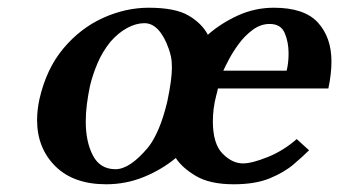

<svg xmlns="http://www.w3.org/2000/svg" viewBox="-20 -465 878 497"><path d="M365 -445Q434 -445 468.5 -424.5Q503 -404 518 -375Q552 -405 596 -425Q640 -445 689 -445Q768 -445 803 -406.5Q838 -368 838 -306Q838 -290 836 -272.5Q834 -255 830 -236H544Q543 -231 542.5 -228.5Q542 -226 540 -219Q535 -200 533 -183Q531 -166 531 -151Q531 -93 556 -67.5Q581 -42 609 -42Q632 -42 673 -58.5Q714 -75 748 -105L780 -76Q765 -61 740.5 -40Q716 -19 678.5 -3.5Q641 12 585 12Q524 12 488 -9Q452 -30 435 -56Q399 -26 352.5 -7Q306 12 255 12Q170 12 123 -35Q76 -82 76 -154Q76 -180 82 -208Q100 -287 144 -339.5Q188 -392 246.5 -418.5Q305 -445 365 -445ZM213 -243Q208 -219 205 -196Q202 -173 202 -150Q202 -98 220.5 -62.5Q239 -27 279 -27Q316 -27 363 -83Q377 -100 390 -130Q403 -160 413 -202Q425 -259 425 -290Q425 -307 422.5 -318.5Q420 -330 417 -338Q406 -370 390 -387.5Q374 -405 354 -405Q332 -405 309 -392.5Q286 -380 266 -357Q245 -331 232.5 -301.5Q220 -272 213 -243ZM678 -403Q655 -403 634.5 -388Q614 -373 598.5 -352Q583 -331 572.5 -311Q562 -291 558 -282H722Q727 -302 727 -327Q727 -356 717 -379.5Q707 -403 678 -403Z"/></svg>

Font: Libertinus Serif SemiBold
Style: Italic
Weight: 600
Italic angle: -11.5°
Designer: Philipp H. Poll, Khaled Hosny
Foundry: Caleb Maclennan
Version: Version 7.051;RELEASE